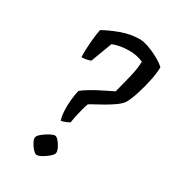

<svg xmlns="http://www.w3.org/2000/svg" viewBox="-188 -883 887 986"><g transform="rotate(30 255.5 -390.0)"><path d="M205 -214Q194 -248 195.5 -298Q197 -348 207 -392Q224 -406 248 -420.5Q272 -435 297.5 -448Q323 -461 343.5 -471Q364 -481 374 -486Q387 -536 400.5 -591Q414 -646 414 -685Q378 -702 330 -702Q306 -702 281.5 -698Q257 -694 234 -685L187 -560Q180 -557 164.5 -553.5Q149 -550 134 -550Q133 -566 134 -596.5Q135 -627 138.5 -660.5Q142 -694 147 -718Q183 -739 238 -759.5Q293 -780 349 -780Q370 -780 400.5 -769.5Q431 -759 461 -742.5Q491 -726 511 -708Q511 -676 501.5 -629.5Q492 -583 478 -539Q464 -495 449 -468Q437 -450 412 -432.5Q387 -415 360 -399.5Q333 -384 311 -372.5Q289 -361 283 -356Q278 -343 271.5 -319Q265 -295 260 -271Q255 -247 253 -232Q246 -228 233 -222.5Q220 -217 205 -214ZM185 0Q176 0 162.5 -14.5Q149 -29 140 -47Q131 -65 133 -75Q136 -86 152.5 -99.5Q169 -113 188.5 -123.5Q208 -134 218 -134Q228 -134 240.5 -119Q253 -104 261.5 -86Q270 -68 267 -57Q265 -48 249.5 -34.5Q234 -21 215.5 -10.5Q197 0 185 0Z"/></g></svg>

Font: Texturina 72pt 72pt Medium
Style: Italic
Weight: 500
Italic angle: -11°
Designer: Guillermo Torres Carreño
Foundry: Omnibus-Type
Version: Version 1.002; ttfautohint (v1.8.3)